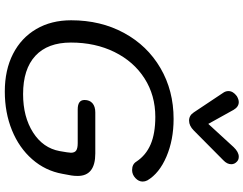

<svg xmlns="http://www.w3.org/2000/svg" viewBox="-130 -898 1038 819"><g transform="rotate(90 389.5 -489.0)"><path d="M67 -273Q67 -399 121 -498.5Q175 -598 271 -654Q367 -710 488 -710Q577 -710 648.5 -679.5Q720 -649 750 -598Q755 -588 755 -578Q755 -561 740 -547Q725 -533 706 -533Q681 -533 670 -551Q643 -592 596.5 -612Q550 -632 479 -632Q387 -632 315 -586Q243 -540 202.5 -458Q162 -376 162 -272Q162 -173 218.5 -120.5Q275 -68 382 -68Q479 -68 545.5 -110.5Q612 -153 625 -224L630 -254Q632 -268 632 -272Q632 -288 622.5 -294.5Q613 -301 591 -301H447Q407 -301 407 -330Q407 -352 421 -364Q435 -376 460 -376H635Q731 -376 731 -301Q731 -286 729 -274L722 -236Q709 -163 660 -107Q611 -51 536 -20.5Q461 10 371 10Q279 10 210.5 -25Q142 -60 104.5 -124Q67 -188 67 -273ZM460 -796 376 -922Q369 -932 369 -944Q369 -964 391 -980Q405 -988 416 -988Q436 -988 449 -966L509 -858L608 -966Q629 -988 649 -988Q662 -988 670 -980Q681 -970 681 -956Q681 -938 664 -922L537 -796Q517 -776 495 -776Q473 -776 460 -796Z"/></g></svg>

Font: Kodchasan Medium
Style: Italic
Weight: 500
Italic angle: -10°
Version: Version 1.000; ttfautohint (v1.6)